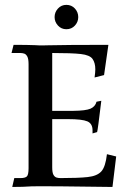

<svg xmlns="http://www.w3.org/2000/svg" viewBox="-20 -760 514 781"><path d="M437.5 0.5Q389.6 0.5 230.5 -2L143.6 -2.4Q113.3 -2.4 108.4 -2Q75.2 0.5 29.8 0.5L38.1 -35.6H63Q81.5 -35.6 88.9 -42Q96.2 -48.3 96.2 -76.2V-498.5Q96.2 -520.5 91.1 -530Q85.9 -539.6 78.4 -542Q70.8 -544.4 63 -544.4H26.9L35.2 -577.6Q91.3 -577.6 124.5 -576.2Q135.3 -575.2 152.8 -575.2L171.9 -575.7Q248 -577.6 420.9 -577.6L403.3 -454.6L364.7 -444.8Q367.7 -466.3 367.7 -478Q367.7 -504.4 356.4 -520.3Q345.2 -536.1 308.6 -540.3Q272 -544.4 192.4 -544.4V-309.1H277.8Q329.1 -309.6 348.4 -318.1Q367.7 -326.7 372.6 -346.2L392.1 -350.1Q377.4 -227.5 375 -222.7L356.4 -217.3V-230Q356.4 -257.3 335.2 -266.4Q314 -275.4 257.3 -275.4H192.4V-79.6Q192.4 -57.6 197.5 -48.8Q202.6 -40 210 -37.8Q217.3 -35.6 226.1 -35.6Q298.3 -35.6 336.7 -39.8Q375 -43.9 392.1 -62.7Q409.2 -81.5 415 -132.8L452.6 -123.5ZM250 -641.1Q229.5 -641.1 215.8 -656Q202.1 -670.9 202.1 -690.4Q202.1 -710.4 215.8 -725.3Q229.5 -740.2 250 -740.2Q271 -740.2 284.7 -725.3Q298.3 -710.4 298.3 -690.4Q298.3 -670.9 284.7 -656Q271 -641.1 250 -641.1Z"/></svg>

Font: Quaaykop
Style: Medium
Weight: 500
Designer: Tup Wanders
Foundry: Free font, DO NOT SELL
Version: Version 1.00;July 31, 2023;FontCreator 11.5.0.2430 64-bit